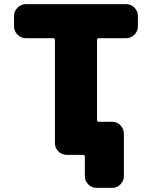

<svg xmlns="http://www.w3.org/2000/svg" viewBox="-20 -750 741 930"><path d="M591 -730Q614 -730 631 -713Q648 -696 648 -673V-622Q648 -599 631 -582Q614 -565 591 -565H459Q450 -565 450 -556V-169Q450 -160 459 -160H524Q547 -160 563.5 -143Q580 -126 580 -103V103Q580 126 563.5 143Q547 160 524 160H447Q424 160 407.5 143Q391 126 391 103V9Q391 0 382 0H302Q279 0 262.5 -17Q246 -34 246 -57V-556Q246 -565 237 -565H105Q82 -565 65 -582Q48 -599 48 -622V-673Q48 -696 65 -713Q82 -730 105 -730Z"/></svg>

Font: Rounded Mplus 1c Black
Style: Regular
Weight: 900
Version: Version 1.059.20150529